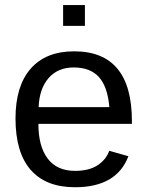

<svg xmlns="http://www.w3.org/2000/svg" viewBox="-20 -745 596 774"><path d="M134.8 -245.6Q134.8 -154.8 172.4 -105.5Q210 -56.2 282.2 -56.2Q339.4 -56.2 373.8 -79.1Q408.2 -102.1 420.4 -137.2L497.6 -115.2Q450.2 9.8 282.2 9.8Q165 9.8 103.8 -60.1Q42.5 -129.9 42.5 -267.6Q42.5 -398.4 103.8 -468.3Q165 -538.1 278.8 -538.1Q511.7 -538.1 511.7 -257.3V-245.6ZM420.9 -313Q413.6 -396.5 378.4 -434.8Q343.3 -473.1 277.3 -473.1Q213.4 -473.1 176 -430.4Q138.7 -387.7 135.7 -313ZM234.4 -640.6V-724.6H322.3V-640.6Z"/></svg>

Font: Liberation Sans
Style: Regular
Weight: 400
Designer: Steve Matteson
Foundry: Ascender Corporation
Version: Version 2.00.1